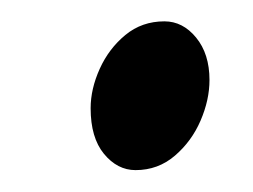

<svg xmlns="http://www.w3.org/2000/svg" viewBox="-20 -453 236 179"><path d="M106.4 -294.4Q89.4 -294.4 76.9 -309.6Q64.5 -324.7 64.5 -352.1Q64.5 -370.1 73 -388.9Q81.5 -407.7 96.9 -420.4Q112.3 -433.1 133.3 -433.1Q150.4 -433.1 162.8 -418Q175.3 -402.8 175.3 -378.4Q175.3 -359.9 167 -340.6Q158.7 -321.3 143.1 -307.9Q127.4 -294.4 106.4 -294.4Z"/></svg>

Font: Dai Banna SIL Medium
Style: Italic
Weight: 500
Italic angle: -11°
Designer: Victor Gaultney
Foundry: SIL International
Version: Version 4.000